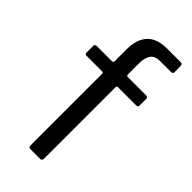

<svg xmlns="http://www.w3.org/2000/svg" viewBox="-235 -796 849 849"><g transform="rotate(45 189.5 -371.0)"><path d="M344.6 -530Q349.6 -530 352.3 -527.1Q355.1 -524.2 355.1 -519.6V-477.1Q355.1 -467.5 344.7 -467.5H231.2Q222.8 -467.5 222.8 -459.1V-14Q222.8 0 211.1 0H149.5Q138.8 0 138.8 -12.8V-459.7Q138.8 -467.5 132.2 -467.5H34.2Q23.8 -467.5 23.8 -477.1V-519.6Q23.8 -524.2 26.4 -527.1Q29 -530 34.8 -530H129.9Q138.8 -530 138.8 -540V-613.3Q138.8 -676.1 169.7 -709.1Q200.6 -742 264.2 -742H347.5Q359.8 -742 359.8 -729.8L360.1 -691.4Q360.1 -686.3 357.4 -683.6Q354.7 -680.9 349.3 -680.9H279.5Q248 -680.9 234.7 -661.5Q221.4 -642.2 221.4 -608.8V-538.7Q221.4 -530 230.1 -530H344.6Z"/></g></svg>

Font: Libre Franklin Thin
Style: Regular
Weight: 100
Designer: Pablo Impallari, Rodrigo Fuenzalida, Nhung Nguyen
Foundry: Impallari Type
Version: Version 3.000